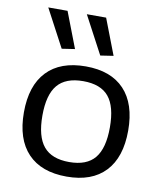

<svg xmlns="http://www.w3.org/2000/svg" viewBox="-89 -880 808 961"><g transform="rotate(10 314.5 -399.0)"><path d="M180 -616 78 -808H176L246 -626ZM376 -616 274 -808H372L442 -626ZM315 10Q186 10 117.5 -62Q49 -134 49 -270Q49 -406 117.5 -478Q186 -550 315 -550Q443 -550 511 -478Q579 -406 579 -270Q579 -134 511 -62Q443 10 315 10ZM315 -64Q404 -64 445 -114Q486 -164 486 -270Q486 -376 445 -425.5Q404 -475 315 -475Q226 -475 184.5 -425.5Q143 -376 143 -270Q143 -164 184.5 -114Q226 -64 315 -64Z"/></g></svg>

Font: Encode Sans Wide
Style: Regular
Weight: 400
Designer: Pablo Impallari, Andres Torresi
Foundry: Pablo Impallari, Andres Torresi
Version: Version 1.000; ttfautohint (v1.00) -l 8 -r 50 -G 200 -x 14 -